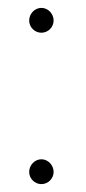

<svg xmlns="http://www.w3.org/2000/svg" viewBox="-20 -458 218 487"><path d="M54 -406C54 -389 68 -375 85 -375C102 -375 116 -389 116 -406C116 -423 102 -438 85 -438C68 -438 54 -423 54 -406ZM54 -22C54 -5 68 9 85 9C102 9 116 -5 116 -22C116 -39 102 -54 85 -54C68 -54 54 -39 54 -22Z"/></svg>

Font: Rawengulk
Style: Regular
Weight: 400
Version: Version 0.9